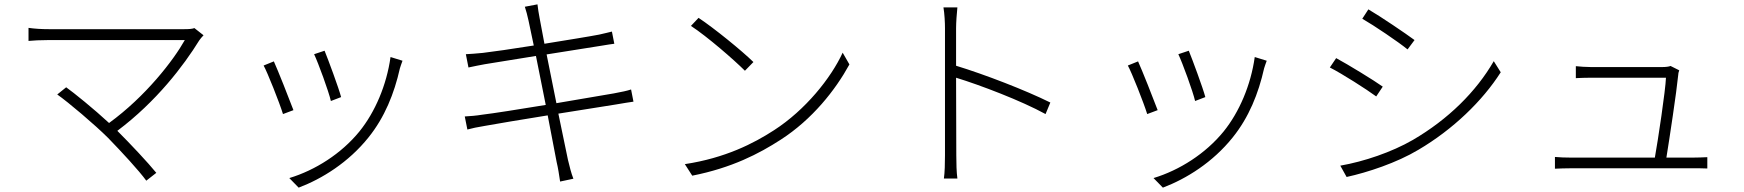

<svg xmlns="http://www.w3.org/2000/svg" viewBox="-20 -798 8010 882"><path d="M477 -164C539 -100 617 -16 652 32L698 -4C658 -53 581 -135 519 -197C699 -332 824 -497 895 -612C900 -619 907 -628 915 -636L873 -669C863 -665 847 -664 826 -664C730 -664 249 -664 205 -664C170 -664 139 -666 111 -670V-610C130 -612 167 -614 205 -614C252 -614 738 -614 829 -614C777 -521 649 -355 481 -233C412 -297 318 -373 284 -397L243 -364C293 -329 416 -225 477 -164Z M1471 -565 1423 -549C1442 -509 1490 -378 1500 -334L1547 -352C1536 -394 1487 -526 1471 -565ZM1829 -519 1774 -536C1756 -407 1703 -283 1631 -194C1548 -92 1428 -16 1309 20L1352 64C1460 23 1581 -52 1673 -167C1747 -259 1791 -368 1817 -484C1820 -493 1824 -506 1829 -519ZM1238 -516 1191 -497C1208 -467 1264 -326 1280 -274L1328 -292C1309 -343 1255 -479 1238 -516Z M2115 -263 2127 -203C2149 -209 2172 -214 2209 -220C2260 -229 2376 -249 2496 -268L2537 -54C2544 -25 2548 3 2553 36L2614 23C2604 -2 2596 -35 2589 -64L2545 -276L2809 -318C2846 -324 2873 -329 2890 -331L2879 -387C2861 -381 2838 -376 2800 -369L2536 -324L2491 -548L2743 -588C2767 -592 2792 -596 2802 -597L2791 -653C2778 -650 2760 -645 2732 -639C2686 -630 2585 -614 2481 -597L2459 -714C2455 -734 2451 -760 2449 -778L2391 -767C2397 -748 2403 -727 2408 -703L2432 -589C2333 -573 2240 -560 2198 -555C2166 -552 2142 -550 2120 -549L2132 -488C2159 -494 2181 -498 2207 -503L2442 -541L2487 -316C2365 -296 2246 -277 2194 -271C2171 -267 2137 -264 2115 -263Z M3189 -716 3154 -679C3229 -630 3352 -523 3402 -473L3441 -513C3388 -565 3260 -669 3189 -716ZM3126 -44 3160 9C3342 -27 3467 -92 3566 -156C3712 -250 3818 -385 3882 -502L3851 -556C3797 -439 3680 -293 3536 -200C3442 -139 3311 -72 3126 -44Z M4321 -84C4321 -48 4320 -5 4316 22H4378C4374 -6 4373 -50 4373 -84L4372 -441C4483 -407 4672 -335 4783 -274L4805 -327C4690 -384 4503 -456 4372 -496V-669C4372 -693 4375 -736 4378 -764H4314C4319 -735 4321 -693 4321 -669C4321 -586 4321 -128 4321 -84Z M5441 -565 5393 -549C5412 -509 5460 -378 5470 -334L5517 -352C5506 -394 5457 -526 5441 -565ZM5799 -519 5744 -536C5726 -407 5673 -283 5601 -194C5518 -92 5398 -16 5279 20L5322 64C5430 23 5551 -52 5643 -167C5717 -259 5761 -368 5787 -484C5790 -493 5794 -506 5799 -519ZM5208 -516 5161 -497C5178 -467 5234 -326 5250 -274L5298 -292C5279 -343 5225 -479 5208 -516Z M6266 -755 6238 -712C6292 -681 6403 -606 6446 -571L6478 -614C6439 -643 6321 -723 6266 -755ZM6137 -37 6166 15C6262 -6 6396 -50 6496 -110C6654 -203 6790 -334 6874 -466L6842 -517C6761 -377 6633 -250 6470 -155C6373 -99 6246 -56 6137 -37ZM6118 -531 6089 -488C6146 -459 6257 -388 6302 -355L6332 -400C6293 -428 6172 -502 6118 -531Z M7123 -77V-23C7148 -24 7169 -25 7197 -25C7246 -25 7698 -25 7758 -25C7776 -25 7806 -25 7823 -24V-76C7804 -75 7775 -74 7755 -74H7635C7649 -160 7682 -378 7689 -451C7689 -458 7691 -468 7694 -475L7654 -495C7648 -492 7632 -490 7618 -490C7559 -490 7318 -490 7287 -490C7262 -490 7241 -492 7219 -494V-439C7241 -440 7260 -441 7288 -441C7314 -441 7563 -441 7633 -441C7631 -384 7596 -151 7582 -74H7197C7169 -74 7146 -75 7123 -77Z"/></svg>

Font: GenYoGothic2 TW L
Style: Regular
Weight: 300
Version: Version 2.100;PS 2.1;hotconv 16.6.51;makeotf.lib2.5.65220 DE